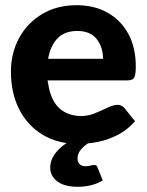

<svg xmlns="http://www.w3.org/2000/svg" viewBox="-20 -545 565 738"><path d="M281 8Q202 8 144 -27Q86 -62 54 -124.5Q22 -187 22 -270Q22 -341 53.5 -399Q85 -457 142 -491Q199 -525 274 -525Q343 -525 394 -496Q445 -467 473.5 -414.5Q502 -362 502 -289Q502 -260 496.5 -248Q491 -236 470 -236H163Q163 -233 163.5 -230.5Q164 -228 165 -225Q174 -161 207 -130Q240 -99 293 -99Q319 -99 344.5 -109.5Q370 -120 393 -131Q416 -142 432 -142Q447 -142 458 -130L499 -79Q470 -46 433.5 -27Q397 -8 358 0Q319 8 281 8ZM165 -319H376Q376 -364 351.5 -395Q327 -426 277 -426Q229 -426 201.5 -398Q174 -370 165 -319ZM341 89Q352 89 354 97L375 148Q359 159 333.5 166Q308 173 279 173Q228 173 200.5 152.5Q173 132 173 99Q173 80 182 61.5Q191 43 209.5 25.5Q228 8 255 -6L328 0Q308 11 293 27.5Q278 44 278 64Q278 78 286 86Q294 94 309 94Q317 94 323.5 92.5Q330 91 334.5 90Q339 89 341 89Z"/></svg>

Font: Aleo ExtraBold
Style: Regular
Weight: 800
Designer: Alessio Laiso
Foundry: Alessio Laiso
Version: Version 2.001;gftools[0.9.29]